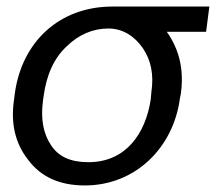

<svg xmlns="http://www.w3.org/2000/svg" viewBox="-20 -551 661 586"><path d="M239 15C393 15 509 -100 529 -250L532 -265C539 -316 534 -361 518 -401C510 -421 500 -439 489 -454H609L619 -531H323C161 -531 46 -423 25 -264L23 -248C12 -175 26 -114 66 -63C105 -11 162 15 239 15ZM250 -56C195 -56 158 -73 135 -109C112 -144 104 -188 111 -242L113 -257C122 -323 145 -374 184 -410C220 -445 263 -464 311 -464C355 -464 391 -440 416 -404C441 -367 450 -323 442 -270L440 -247C424 -143 364 -56 250 -56Z"/></svg>

Font: Cheyenne Sans
Style: Italic
Weight: 400
Italic angle: -8.13011°
Designer: The Public Sans project authors (U.S. Web Design System), Libre Franklin designed by Pablo Impallari and Rodrigo Fuenzal
Foundry: The Cheyenne Sans Project Authors
Version: Version 2.007